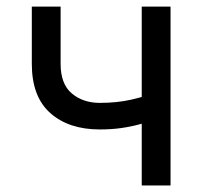

<svg xmlns="http://www.w3.org/2000/svg" viewBox="-20 -566 618 586"><path d="M284.7 -170.9Q189.9 -170.9 133.5 -220.9Q77.1 -271 77.1 -371.1V-545.9H165V-371.1Q165 -309.6 199.2 -280.8Q233.4 -252 284.7 -252Q336.9 -252 379.9 -261.7Q422.9 -271.5 465.8 -286.6V-205.6Q437.5 -195.3 409.4 -187.5Q381.3 -179.7 350.8 -175.3Q320.3 -170.9 284.7 -170.9ZM412.6 0V-545.9H500.5V0Z"/></svg>

Font: Adwaita Sans
Style: Regular
Weight: 400
Designer: Rasmus Andersson
Foundry: rsms
Version: Version 4.001;git-9221beed3